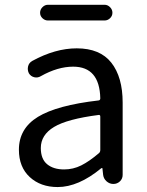

<svg xmlns="http://www.w3.org/2000/svg" viewBox="-20 -755 603 788"><path d="M216.8 12.7Q146.5 12.7 102.1 -28.3Q57.6 -69.3 57.6 -140.6Q57.6 -227.5 135.7 -275.4Q213.9 -323.2 384.8 -342.8Q391.6 -343.8 391.6 -351.6Q388.7 -481.4 280.3 -481.4Q216.8 -481.4 147.5 -442.4Q134.8 -434.6 120.6 -438Q106.4 -441.4 98.6 -454.1Q91.8 -467.8 95.2 -482.4Q98.6 -497.1 112.3 -504.9Q207 -556.6 294.9 -556.6Q390.6 -556.6 437 -497.6Q483.4 -438.5 483.4 -334V-37.1Q483.4 -21.5 472.2 -10.7Q460.9 0 445.3 0Q429.7 0 417.5 -10.7Q405.3 -21.5 403.3 -37.1L400.4 -63.5Q400.4 -65.4 398.9 -65.4Q397.5 -65.4 395.5 -64.5Q301.8 12.7 216.8 12.7ZM243.2 -59.6Q280.3 -59.6 313.5 -76.2Q346.7 -92.8 386.7 -127Q391.6 -131.8 391.6 -139.6V-276.4Q391.6 -284.2 384.8 -283.2Q255.9 -266.6 201.7 -233.9Q147.5 -201.2 147.5 -147.5Q147.5 -102.5 173.3 -81.1Q199.2 -59.6 243.2 -59.6ZM176.8 -670.9Q164.1 -670.9 154.3 -680.2Q144.5 -689.5 144.5 -702.6Q144.5 -715.8 154.3 -725.6Q164.1 -735.4 176.8 -735.4H409.2Q421.9 -735.4 431.6 -725.6Q441.4 -715.8 441.4 -702.6Q441.4 -689.5 431.6 -680.2Q421.9 -670.9 409.2 -670.9Z"/></svg>

Font: Gen Jyuu Gothic P Regular
Style: Regular
Weight: 400
Designer: [Source Han Sans]
Ryoko NISHIZUKA  (kana & ideographs); Paul D. Hunt (Latin, Greek & Cyrillic); Wenlong ZHANG  (bopomofo
Version: Version 1.002.20150607